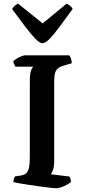

<svg xmlns="http://www.w3.org/2000/svg" viewBox="-20 -997 450 1017"><path d="M275 0Q268 0 246 -2.5Q224 -5 194.5 -9Q165 -13 135 -17.5Q105 -22 82.5 -26Q60 -30 51 -33Q51 -42 54 -50.5Q57 -59 60 -63L89 -67Q108 -70 118.5 -79Q129 -88 133.5 -109Q138 -130 138 -167V-567Q138 -612 146 -627.5Q154 -643 156 -644H62Q60 -649 56 -655Q52 -661 50 -672Q56 -679 68.5 -686.5Q81 -694 94 -699Q107 -704 112 -704H347Q351 -699 355.5 -688Q360 -677 360 -662L316 -649Q298 -644 287 -635Q276 -626 271.5 -609.5Q267 -593 267 -563V-141Q267 -116 261 -98.5Q255 -81 249 -74L348 -62Q350 -59 353 -50Q356 -41 356 -33Q340 -20 317 -10Q294 0 275 0ZM205 -768Q190 -768 166.5 -792.5Q143 -817 112.5 -857.5Q82 -898 44 -949Q49 -958 58 -966.5Q67 -975 77 -977L206 -873L332 -977Q342 -974 351.5 -966Q361 -958 365 -950Q327 -898 296.5 -856.5Q266 -815 243 -791.5Q220 -768 205 -768Z"/></svg>

Font: Texturina Medium 12pt SemiBold
Style: Regular
Weight: 600
Version: Version 1.002